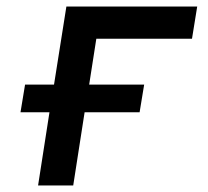

<svg xmlns="http://www.w3.org/2000/svg" viewBox="-20 -570 640 590"><path d="M97 0 132 -225H43L57 -310H146L184 -550H586L570 -451H276L254 -310H423L409 -225H240L205 0Z"/></svg>

Font: JetBrains Mono NL SemiBold
Style: Italic
Weight: 600
Italic angle: -9°
Monospace: yes
Designer: Philipp Nurullin, Konstantin Bulenkov
Foundry: JetBrains
Version: Version 2.305; ttfautohint (v1.8.4.7-5d5b)